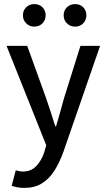

<svg xmlns="http://www.w3.org/2000/svg" viewBox="-20 -713 521 938"><path d="M98 205Q80 205 65 202Q50 199 37 195L57 119Q67 122 75.5 123.5Q84 125 92 125Q132 125 157.5 98Q183 71 196 31L206 -3L12 -489H113L205 -234Q216 -202 227.5 -166.5Q239 -131 250 -96H254Q264 -130 274 -165.5Q284 -201 293 -234L373 -489H469L289 31Q270 83 245 122Q220 161 184.5 183Q149 205 98 205ZM147 -583Q124 -583 108 -599Q92 -615 92 -638Q92 -662 108 -677.5Q124 -693 147 -693Q172 -693 187.5 -677.5Q203 -662 203 -638Q203 -615 187.5 -599Q172 -583 147 -583ZM347 -583Q323 -583 307 -599Q291 -615 291 -638Q291 -662 307 -677.5Q323 -693 347 -693Q371 -693 386.5 -677.5Q402 -662 402 -638Q402 -615 386.5 -599Q371 -583 347 -583Z"/></svg>

Font: Source Sans 3 Medium
Style: Regular
Weight: 500
Designer: Paul D. Hunt
Foundry: Adobe
Version: Version 3.052;hotconv 1.1.0;makeotfexe 2.6.0